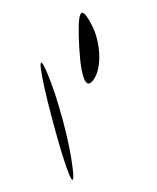

<svg xmlns="http://www.w3.org/2000/svg" viewBox="-117 -971 776 946"><g transform="rotate(-15 271.5 -498.5)"><path d="M115 -406C115 -141 131 -31 150 -163C169 -295 169 -517 150 -649C131 -781 115 -671 115 -406ZM335 -728C302 -569 315 -509 371 -565C419 -613 443 -728 424 -816C398 -936 374 -913 335 -728Z"/></g></svg>

Font: Venom Sans
Style: Regular
Weight: 400
Version: Version 1.001